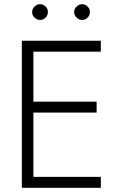

<svg xmlns="http://www.w3.org/2000/svg" viewBox="-20 -894 590 914"><path d="M113 0H460V-52H113ZM113 -648H460V-700H113ZM113 -358H440V-410H113ZM84 -700V0H139V-700ZM333 -837Q333 -820 345 -810Q356 -799 371 -799Q386 -799 397 -810Q408 -821 408 -837Q408 -852 397 -863Q386 -874 371 -874Q356 -874 345 -863Q333 -852 333 -837ZM133 -837Q133 -820 145 -810Q156 -799 171 -799Q186 -799 197 -810Q208 -821 208 -837Q208 -852 197 -863Q186 -874 171 -874Q156 -874 145 -863Q133 -852 133 -837Z"/></svg>

Font: NM-font
Style: Light
Weight: 500
Designer: ""
Foundry: ""
Version: ""